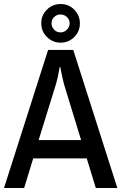

<svg xmlns="http://www.w3.org/2000/svg" viewBox="-21 -934 603 954"><path d="M-1 0 218 -686H343L562 0H455L410 -147H144L99 0ZM171 -238H382L296 -519Q293 -533 288.5 -552Q284 -571 281.5 -585.5Q279 -600 279 -600H275Q275 -600 272.5 -585Q270 -570 266 -551Q262 -532 258 -519ZM280 -722Q241 -722 212.5 -750Q184 -778 184 -819Q184 -858 212 -886Q240 -914 280 -914Q321 -914 348.5 -885.5Q376 -857 376 -818Q376 -778 348 -750Q320 -722 280 -722ZM280 -773Q298 -773 311.5 -786.5Q325 -800 325 -818Q325 -837 311.5 -849.5Q298 -862 280 -862Q261 -862 248 -849.5Q235 -837 235 -818Q235 -800 248 -786.5Q261 -773 280 -773Z"/></svg>

Font: Archivo Narrow Medium
Style: Regular
Weight: 500
Designer: Hector Gatti
Foundry: Omnibus-Type
Version: Version 3.002